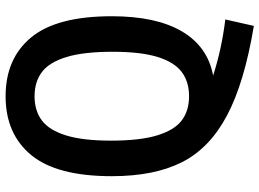

<svg xmlns="http://www.w3.org/2000/svg" viewBox="-140 -650 927 686"><g transform="rotate(-90 323.0 -306.5)"><path d="M396.5 -8Q493 23 597 35.5L574 137.5Q370 103.5 253.2 41.2Q136.5 -21 86.8 -119.8Q37 -218.5 37 -370Q37 -566.5 112.5 -658Q188 -749.5 322.5 -749.5Q457.5 -749.5 533 -658Q608.5 -566.5 608.5 -370Q608.5 -212 554.5 -119.8Q500.5 -27.5 396.5 -8ZM322.5 -94Q374 -94 409 -120Q444 -146 462.8 -206Q481.5 -266 481.5 -367Q481.5 -470.5 462.8 -532Q444 -593.5 409 -619.8Q374 -646 322.5 -646Q271 -646 236.2 -620Q201.5 -594 182.8 -533.8Q164 -473.5 164 -373Q164 -269.5 182.8 -208Q201.5 -146.5 236.2 -120.2Q271 -94 322.5 -94Z"/></g></svg>

Font: Encode Sans Condensed SemiBold
Style: Regular
Weight: 600
Width: 3
Designer: Multiple Designers
Foundry: Impallari Type
Version: Version 2.000